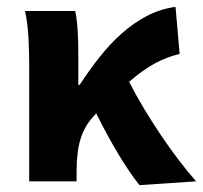

<svg xmlns="http://www.w3.org/2000/svg" viewBox="-20 -528 591 559"><path d="M386 11Q328 -62 260 -198Q258 -195 253 -190Q226 -161 214.5 -123.5Q203 -86 203 -29V0H65V-344Q65 -373 63 -415Q61 -457 53 -496H199Q204 -472 206 -440.5Q208 -409 208 -374V-281H212Q240 -324 270.5 -362.5Q301 -401 335.5 -431.5Q370 -462 408.5 -482Q447 -502 491 -508L503 -371Q465 -362 431 -343.5Q397 -325 356 -290Q374 -254 398 -214Q422 -174 447.5 -136Q473 -98 500 -62.5Q527 -27 551 0Z"/></svg>

Font: TT Toshiba Sans
Style: Bold
Weight: 700
Designer: Paul D. Hunt
Foundry: Toshiba Corporation
Version: Version 2.020;PS 2.000;hotconv 1.0.86;makeotf.lib2.5.63406